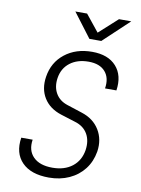

<svg xmlns="http://www.w3.org/2000/svg" viewBox="-102 -1018 804 1096"><g transform="rotate(10 300.0 -470.0)"><path d="M259 10Q155 10 103 -43Q51 -96 65 -187H131Q121 -124 158 -86.5Q195 -49 269 -49Q339 -49 384 -84Q429 -119 439 -181Q447 -236 424.5 -275Q402 -314 353 -329L267 -356Q198 -378 165.5 -430.5Q133 -483 144 -554Q157 -639 221 -689.5Q285 -740 379 -740Q472 -740 519 -687.5Q566 -635 553 -547H487Q497 -608 465.5 -644.5Q434 -681 369 -681Q304 -681 261.5 -648.5Q219 -616 210 -559Q202 -507 224 -469Q246 -431 293 -416L379 -388Q449 -366 483 -310.5Q517 -255 506 -184Q496 -125 462.5 -81.5Q429 -38 376.5 -14Q324 10 259 10ZM350 -810 244 -950H312L390 -853L497 -950H568L419 -810Z"/></g></svg>

Font: NKDuy Mono ExtraLight
Style: Italic
Weight: 200
Italic angle: -9°
Monospace: yes
Designer: NKDuy
Foundry: NKDuy
Version: Version 2.251; ttfautohint (v1.8.4.7-5d5b)